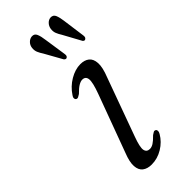

<svg xmlns="http://www.w3.org/2000/svg" viewBox="-227 -708 748 748"><g transform="rotate(-45 147.0 -334.0)"><path d="M150 -39.5Q132.5 -39.5 129.2 -55.8Q126 -72 142.5 -116.5L229 -354.5Q245 -394.5 243.5 -418.8Q242 -443 228 -454Q214 -465 191.5 -465Q163 -465 133.2 -447.5Q103.5 -430 84.5 -401Q79.5 -394.5 79.8 -388.5Q80 -382.5 84.5 -380Q89 -377.5 94.2 -380Q99.5 -382.5 105.5 -386.5Q121.5 -403 133.2 -410Q145 -417 154 -417Q172 -417 174.2 -399Q176.5 -381 159 -333.5L71.5 -96.5Q57 -60 58.5 -36.8Q60 -13.5 74.2 -2.5Q88.5 8.5 112 8.5Q144 8.5 172.8 -9Q201.5 -26.5 217.5 -54Q222 -61.5 221.8 -67.2Q221.5 -73 217.5 -75.5Q212.5 -78.5 207.5 -76Q202.5 -73.5 196.5 -69Q180.5 -52.5 170 -46Q159.5 -39.5 150 -39.5ZM162.9 -626.5 176.3 -537Q177.1 -532 176.7 -528Q176.3 -524 172.7 -521Q169 -518 165.6 -519.2Q162.1 -520.5 159.3 -523.5L118.8 -596Q111.1 -607.5 106.4 -618.5Q101.8 -629.5 103.4 -643Q105 -656 113.9 -665Q122.8 -674 134.2 -675Q148.8 -676 154.4 -662.8Q160.1 -649.5 162.9 -626.5ZM266.6 -626 278.8 -536.5Q279.6 -531.5 278.8 -527.2Q278 -523 274.3 -520.5Q271.1 -517.5 267.6 -518.8Q264.2 -520 261.8 -523L221.7 -596.5Q214 -608.5 209.7 -619.5Q205.5 -630.5 207.5 -644Q209.5 -656.5 218 -665.5Q226.5 -674.5 237.9 -675.5Q252.9 -676 258.3 -662.5Q263.8 -649 266.6 -626Z"/></g></svg>

Font: Fraunces Light
Style: Italic
Weight: 300
Italic angle: -16°
Version: Version 1.000;[b76b70a41]